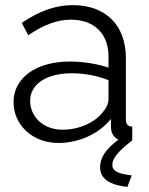

<svg xmlns="http://www.w3.org/2000/svg" viewBox="-20 -550 585 752"><path d="M498 0V-54C481 -55 473 -63 473 -82V-323C473 -452 393 -530 265 -530C197 -530 132 -506 65 -460L91 -412C149 -452 203 -473 258 -473C350 -473 405 -417 405 -329V-285C362 -300 304 -309 253 -309C123 -309 33 -246 33 -150C33 -61 107 10 209 10C286 10 367 -24 414 -84L415 -46C416 -30 425 -12 444 -3C395 33 372 67 372 105C372 138 392 173 479 182L496 137C447 131 420 122 420 96C420 70 443 42 498 0ZM405 -160C405 -147 397 -127 382 -110C351 -70 290 -42 225 -42C145 -42 98 -97 98 -155C98 -221 163 -263 261 -263C310 -263 360 -254 405 -236Z"/></svg>

Font: FIGSv2-sans-serif
Style: Regular
Weight: 400
Designer: Matt McInerney, Pablo Impallari, Rodrigo Fuenzalida,Mirko Velimirovic
Foundry: Matt McInerney, Pablo Impallari, Rodrigo Fuenzalida
Version: Version 4.021;hotconv 1.0.109;makeotfexe 2.5.65596